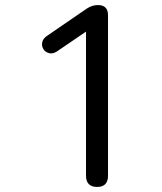

<svg xmlns="http://www.w3.org/2000/svg" viewBox="-20 -732 640 759"><path d="M364 7Q320 7 320 -38V-607L204 -528Q188 -518 173.5 -522Q159 -526 151.5 -538Q144 -550 147 -565Q150 -580 167 -591L323 -698Q344 -712 367 -712Q407 -712 407 -672V-38Q407 7 364 7Z"/></svg>

Font: Chiron GoRound TC N
Style: Regular
Weight: 350
Designer: Ryoko NISHIZUKA 西塚涼子 (kana, bopomofo & ideographs); Paul D. Hunt (Latin, Greek & Cyrillic); Sandoll Communications 산돌커뮤니
Foundry: Adobe
Version: Version 1.000;hotconv 1.1.1;makeotfexe 2.6.0